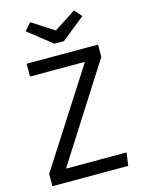

<svg xmlns="http://www.w3.org/2000/svg" viewBox="-133 -981 786 1057"><g transform="rotate(-15 260.5 -452.0)"><path d="M475 -618 128 -74H473L463 0H31V-70L381 -615H68V-688H475ZM432 -862 299 -755H244L109 -862L146 -904L271 -823L396 -904Z"/></g></svg>

Font: FiraSans
Style: Regular
Weight: 350
Designer: Carrois Corporate & Edenspiekermann AG
Foundry: Carrois Corporate GbR & Edenspiekermann AG
Version: Version 3.106;PS 003.106;hotconv 1.0.70;makeotf.lib2.5.58329